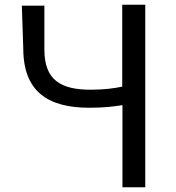

<svg xmlns="http://www.w3.org/2000/svg" viewBox="-20 -761 740 809"><path d="M78 -558C78 -373 184 -307 357 -307C417 -307 459 -312 496 -318V28H592V-741H495V-396C463 -389 419 -383 362 -383C237 -383 167 -423 167 -552V-737H72Z"/></svg>

Font: GenEiGothic-pro-Regular
Style: Regular
Weight: 400
Designer: Ryoko NISHIZUKA (kana & ideographs); Paul D. Hunt (Latin, Greek & Cyrillic); Wenlong ZHANG (bopomofo); Sandoll Communica
Foundry: Adobe Systems Incorporated; o_tamon
Version: Version 1.000.140830